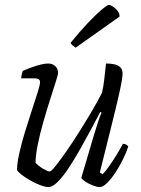

<svg xmlns="http://www.w3.org/2000/svg" viewBox="-20 -757 572 777"><path d="M176 0Q163 0 142 -8Q121 -16 100.5 -28Q80 -40 65.5 -51.5Q51 -63 49 -69Q49 -96 58 -136.5Q67 -177 81 -223Q95 -269 109 -311Q123 -353 132.5 -383.5Q142 -414 142 -424Q142 -433 136 -436.5Q130 -440 119 -440H66Q66 -447 68 -456Q70 -465 72 -470Q95 -480 114 -486.5Q133 -493 148.5 -496.5Q164 -500 175 -500Q192 -500 203.5 -489.5Q215 -479 215 -462Q215 -455 205.5 -425.5Q196 -396 182.5 -353.5Q169 -311 155.5 -264Q142 -217 133 -173Q124 -129 124 -98Q137 -84 155.5 -73.5Q174 -63 181 -63Q187 -63 205 -85.5Q223 -108 248.5 -144.5Q274 -181 301 -224Q328 -267 352.5 -308.5Q377 -350 393 -382Q398 -403 402 -436.5Q406 -470 409 -500Q426 -500 441.5 -497Q457 -494 466.5 -485Q476 -476 476 -459Q476 -440 463.5 -383.5Q451 -327 430 -243.5Q409 -160 384 -59L395 -52Q404 -60 419.5 -81.5Q435 -103 451 -129Q467 -155 477 -175Q485 -175 490.5 -172Q496 -169 499 -164Q492 -142 478.5 -114Q465 -86 448 -60Q431 -34 414 -17Q397 0 383 0Q373 0 356 -6.5Q339 -13 325.5 -22Q312 -31 309 -37L360 -210Q370 -242 377.5 -265.5Q385 -289 391 -301L386 -304Q368 -270 346 -229Q324 -188 301 -147.5Q278 -107 255.5 -73.5Q233 -40 212.5 -20Q192 0 176 0ZM286 -564Q280 -568 273 -574Q266 -580 266 -584Q303 -630 336 -664.5Q369 -699 391.5 -718Q414 -737 421 -737Q427 -737 437 -730.5Q447 -724 455.5 -713.5Q464 -703 464 -690Z"/></svg>

Font: Texturina Medium 12pt Thin
Style: Italic
Weight: 250
Italic angle: -11°
Version: Version 1.002